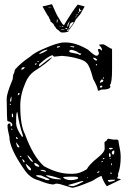

<svg xmlns="http://www.w3.org/2000/svg" viewBox="-20 -847 605 911"><path d="M283.2 -645.5H292Q339.8 -645.5 397.5 -611.3Q428.7 -583 435.5 -583H441.4Q449.2 -587.9 449.2 -593.8V-595.7L444.3 -610.4Q444.3 -614.3 451.2 -615.2Q457 -613.3 461.9 -607.4H463.9V-610.4Q463.9 -621.1 449.2 -633.8Q453.1 -636.7 469.7 -636.7Q473.6 -636.7 504.9 -617.2Q511.7 -617.2 511.7 -610.4V-518.6Q511.7 -454.1 502 -444.3L501 -441.4L503.9 -437.5V-436.5Q503.9 -421.9 460.9 -421.9Q451.2 -417 448.2 -417H444.3Q444.3 -432.6 421.9 -472.7Q405.3 -537.1 390.6 -548.8Q375 -567.4 302.7 -579.1L274.4 -582L236.3 -578.1L229.5 -585Q211.9 -583 167 -543L165 -535.2V-533.2H168.9Q209 -566.4 226.6 -575.2V-573.2Q203.1 -547.9 140.6 -507.8Q114.3 -488.3 100.6 -454.1Q76.2 -398.4 76.2 -344.7Q76.2 -252 98.6 -210Q137.7 -103.5 188.5 -58.6Q253.9 -22.5 312.5 -22.5H328.1Q357.4 -22.5 391.6 -43.9Q403.3 -66.4 443.4 -98.6Q476.6 -125 476.6 -141.6V-144.5L475.6 -170.9Q475.6 -173.8 487.3 -181.6Q487.3 -185.5 492.2 -188.5H495.1L518.6 -184.6H535.2Q543 -184.6 543 -170.9Q552.7 -126 552.7 -103.5Q552.7 -53.7 540 -21.5V-18.6L541 -11.7L536.1 -3.9V-2Q536.1 0 552.7 2.9V4.9L488.3 36.1H486.3Q470.7 15.6 461.9 -11.7L460.9 -12.7Q448.2 -7.8 417 11.7Q339.8 43.9 322.3 43.9L263.7 26.4L252 24.4H246.1L233.4 28.3Q210.9 28.3 161.1 7.8Q121.1 -2 92.8 -45.9Q24.4 -144.5 24.4 -198.2Q15.6 -233.4 15.6 -252Q16.6 -261.7 28.3 -261.7L30.3 -252.9V-248H34.2L38.1 -251V-254.9Q38.1 -267.6 15.6 -272.5Q12.7 -272.5 11.7 -378.9Q11.7 -402.3 38.1 -465.8Q40 -465.8 43 -494.1Q46.9 -495.1 50.8 -516.6Q80.1 -549.8 123 -578.1Q141.6 -595.7 179.7 -612.3Q252.9 -645.5 283.2 -645.5ZM250 -624V-621.1H252Q264.6 -622.1 264.6 -627L261.7 -627.9H260.7Q251 -627.9 250 -624ZM314.5 -627.9H313.5V-625L329.1 -622.1H331.1L333 -625Q333 -627.9 314.5 -627.9ZM166 -592.8V-590.8H167Q183.6 -594.7 205.1 -609.4V-610.4L203.1 -611.3H202.1Q180.7 -607.4 166 -592.8ZM308.6 -601.6Q308.6 -597.7 350.6 -590.8L355.5 -586.9H362.3L365.2 -590.8V-592.8Q355.5 -592.8 344.7 -602.5Q326.2 -610.4 318.4 -610.4Q308.6 -610.4 308.6 -601.6ZM424.8 -573.2H421.9V-571.3Q429.7 -559.6 436.5 -559.6H437.5L441.4 -562.5V-563.5Q432.6 -573.2 424.8 -573.2ZM156.2 -552.7H159.2Q163.1 -553.7 165 -557.6H163.1Q159.2 -557.6 156.2 -552.7ZM145.5 -540H149.4L153.3 -543V-546.9Q145.5 -546.9 145.5 -540ZM436.5 -543 434.6 -540V-538.1L437.5 -536.1L441.4 -540L437.5 -543ZM80.1 -516.6Q91.8 -516.6 96.7 -525.4V-528.3H92.8Q83 -528.3 80.1 -516.6ZM469.7 -479.5 467.8 -477.5V-474.6L470.7 -473.6L473.6 -476.6L472.7 -479.5ZM454.1 -456.1V-454.1Q470.7 -459 470.7 -463.9Q468.8 -467.8 465.8 -469.7H461.9Q454.1 -461.9 454.1 -456.1ZM458 -440.4 454.1 -436.5V-431.6H458Q463.9 -431.6 465.8 -436.5V-437.5L463.9 -440.4ZM64.5 -397.5V-395.5H67.4L72.3 -399.4V-406.2H68.4Q64.5 -403.3 64.5 -397.5ZM34.2 -387.7H32.2L28.3 -373V-364.3H30.3Q34.2 -364.3 34.2 -374ZM30.3 -354.5H26.4V-349.6H30.3L32.2 -351.6ZM56.6 -276.4V-258.8Q58.6 -235.4 83 -200.2L85 -198.2H88.9V-203.1Q70.3 -258.8 62.5 -314.5H61.5Q56.6 -314.5 56.6 -276.4ZM38.1 -308.6H37.1L36.1 -302.7V-293.9L39.1 -290L42 -293V-298.8Q42 -307.6 38.1 -308.6ZM36.1 -236.3H33.2V-233.4L37.1 -230.5H38.1V-233.4ZM58.6 -197.3 55.7 -195.3Q55.7 -189.5 60.5 -187.5H61.5L64.5 -188.5V-191.4ZM57.6 -170.9H56.6V-168.9Q60.5 -147.5 67.4 -147.5H68.4Q72.3 -147.5 72.3 -151.4ZM500 -145.5 497.1 -144.5V-142.6L502 -137.7H503.9Q514.6 -139.6 514.6 -142.6V-144.5L513.7 -145.5ZM510.7 -123V-119.1Q513.7 -113.3 518.6 -113.3Q522.5 -117.2 522.5 -125V-129.9Q522.5 -132.8 518.6 -132.8Q510.7 -129.9 510.7 -123ZM500 -120.1 497.1 -118.2V-105.5L501 -101.6H502L504.9 -104.5V-111.3Q504.9 -118.2 500 -120.1ZM109.4 -110.4V-109.4Q125 -79.1 135.7 -79.1V-83Q117.2 -108.4 109.4 -110.4ZM77.1 -107.4 75.2 -104.5 77.1 -101.6H79.1L82 -104.5L79.1 -107.4ZM469.7 -96.7 467.8 -94.7V-91.8H472.7L475.6 -94.7V-96.7ZM504.9 -96.7H501V-92.8H503.9L504.9 -95.7ZM86.9 -91.8H85.9V-90.8Q85.9 -87.9 91.8 -77.1H96.7V-79.1Q96.7 -85.9 86.9 -91.8ZM460.9 -79.1V-77.1H461.9L467.8 -80.1V-83H465.8Q460.9 -81.1 460.9 -79.1ZM145.5 -74.2 142.6 -72.3Q142.6 -59.6 161.1 -55.7H163.1L167 -58.6Q159.2 -69.3 145.5 -74.2ZM507.8 -72.3H506.8V-65.4L509.8 -62.5H510.7V-70.3ZM104.5 -68.4H101.6Q109.4 -45.9 121.1 -39.1H127V-45.9Q120.1 -56.6 104.5 -68.4ZM177.7 -41H171.9V-40Q171.9 -37.1 198.2 -31.2V-33.2Q193.4 -41 177.7 -41ZM441.4 -28.3V-26.4Q448.2 -26.4 452.1 -33.2V-34.2H451.2Q443.4 -34.2 441.4 -28.3ZM504.9 -28.3 503.9 -26.4 504.9 -21.5 509.8 -22.5V-26.4L506.8 -28.3ZM153.3 -15.6 151.4 -12.7Q152.3 -8.8 193.4 3.9Q193.4 7.8 210 7.8L214.8 5.9V4.9Q213.9 1 178.7 -12.7Q175.8 -15.6 162.1 -15.6ZM200.2 -15.6 199.2 -14.6V-12.7Q224.6 3.9 261.7 3.9H268.6L270.5 2Q218.8 -15.6 200.2 -15.6ZM279.3 -4.9Q291 7.8 318.4 7.8Q350.6 4.9 350.6 -2V-3.9Q350.6 -8.8 326.2 -8.8H311.5Q279.3 -8.8 279.3 -4.9ZM393.6 -4.9 391.6 -2H395.5L397.5 -3.9L396.5 -4.9ZM506.8 5.9 492.2 7.8V11.7L497.1 15.6H502Q525.4 11.7 525.4 7.8V5.9ZM333 22.5 304.7 30.3V33.2L320.3 36.1H326.2Q335.9 36.1 375 14.6V11.7H374Q365.2 11.7 333 22.5ZM181.6 -816.4 226.6 -827.1Q251 -770.5 258.8 -761.7Q268.6 -744.1 274.9 -735.4Q281.2 -726.6 284.2 -728.5Q323.2 -793.9 348.6 -825.2L381.8 -816.4L365.2 -787.1Q364.3 -782.2 339.8 -754.9L330.1 -735.4Q306.6 -703.1 305.7 -703.1Q304.7 -703.1 304.7 -701.2V-700.2H305.7Q305.7 -696.3 296.9 -695.3L290 -693.4Q275.4 -691.4 267.6 -694.3Q257.8 -704.1 247.1 -710.9Q242.2 -721.7 239.3 -721.7L233.4 -733.4L217.8 -747.1Q217.8 -748 219.7 -750L213.9 -759.8Q210 -771.5 206.1 -773.4ZM306.6 -711.9H307.6Q310.5 -711.9 329.1 -738.3V-742.2Q316.4 -742.2 311.5 -731.4Q306.6 -713.9 306.6 -711.9ZM356.4 -791V-790Q360.4 -792 362.3 -794.9Q363.3 -795.9 366.2 -795.9L367.2 -796.9L359.4 -800.8L357.4 -801.8L360.4 -802.7Q360.4 -805.7 356.4 -806.6Q352.5 -806.6 356.4 -791ZM311.5 -744.1H308.6Q295.9 -728.5 300.8 -719.7H301.8L308.6 -741.2L311.5 -743.2ZM251 -754.9H250Q248 -738.3 251 -738.3Q255.9 -754.9 251 -754.9ZM306.6 -710.9H304.7L296.9 -701.2V-700.2Q304.7 -700.2 305.7 -709Q306.6 -709 306.6 -710.9ZM290 -712.9V-711.9Q291 -709 294.9 -709Q299.8 -711.9 299.8 -713.9V-714.8H298.8ZM270.5 -709H268.6Q273.4 -704.1 287.1 -706.1V-707Q271.5 -709 270.5 -709ZM209 -812.5H214.8H226.6Q218.8 -814.5 215.8 -814.5H212.9Q209 -814.5 209 -812.5ZM273.4 -724.6H272.5Q272.5 -721.7 277.3 -718.8H278.3L282.2 -720.7Q277.3 -720.7 273.4 -724.6ZM349.6 -784.2H351.6Q353.5 -784.2 355.5 -790L354.5 -791Q352.5 -791 349.6 -784.2ZM342.8 -775.4V-773.4H344.7Q347.7 -776.4 347.7 -778.3V-780.3H346.7Q342.8 -779.3 342.8 -775.4ZM263.7 -724.6H262.7V-723.6Q262.7 -721.7 268.6 -719.7H269.5ZM337.9 -765.6Q340.8 -766.6 342.8 -770.5V-771.5Q339.8 -771.5 337.9 -765.6ZM267.6 -705.1H266.6L267.6 -703.1H268.6V-704.1ZM217.8 -773.4Q217.8 -771.5 219.7 -771.5Q219.7 -773.4 217.8 -773.4ZM212.9 -798.8H211.9H210.9Q211.9 -798.8 212.9 -798.8ZM336.9 -763.7 335 -761.7H337.9V-763.7Z"/></svg>

Font: Love Ya Like A Sister
Style: Regular
Weight: 400
Designer: Kimberly Geswein
Foundry: Kimberly Geswein
Version: Version 1.002 2007